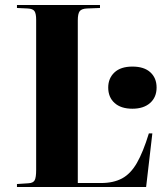

<svg xmlns="http://www.w3.org/2000/svg" viewBox="-20 -750 659 770"><path d="M48 0V-12L94 -15Q113 -16 119 -27Q125 -38 125 -69V-671Q125 -695 118.5 -705Q112 -715 91 -716L48 -718V-730H381V-718L329 -716Q307 -715 299.5 -705Q292 -695 292 -668V-16H385Q435 -16 469.5 -34.5Q504 -53 529 -96.5Q554 -140 577 -215H591L566 0ZM511 -314Q465 -314 439.5 -337Q414 -360 414 -399Q414 -436 439 -459.5Q464 -483 511 -483Q558 -483 583 -460Q608 -437 608 -399Q608 -360 582 -337Q556 -314 511 -314Z"/></svg>

Font: Literata 72pt
Style: Bold
Weight: 700
Designer: Latin by Veronika Burian and Jose Scaglione. Greek by Irene Vlachou. Cyrillic by Vera Evstafieva.
Foundry: TypeTogether
Version: Version 3.002